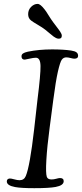

<svg xmlns="http://www.w3.org/2000/svg" viewBox="-20 -962 422 989"><path d="M212.9 -809.1Q198.7 -820.3 174.8 -834.2Q150.9 -848.1 140.1 -856.4Q125 -868.2 125 -888.7Q125 -911.6 140.4 -926.8Q155.8 -941.9 173.8 -941.9Q188 -941.9 210 -913.1Q217.3 -904.3 229.7 -883.8Q242.2 -863.3 254.9 -846.2Q261.2 -837.9 269.5 -826.9Q277.8 -815.9 282 -810.3Q286.1 -804.7 290.5 -798.1Q294.9 -791.5 296.6 -786.9Q298.3 -782.2 298.3 -777.3Q298.3 -762.7 282.7 -762.7Q275.9 -762.7 268.8 -766.1Q261.7 -769.5 256.6 -773.4Q251.5 -777.3 237.5 -788.8Q223.6 -800.3 212.9 -809.1ZM155.8 -295.4 173.3 -450.7Q189.5 -579.1 188.7 -621.8Q188 -664.6 165 -664.6Q152.3 -664.6 131.6 -659.7Q110.8 -654.8 107.4 -654.8Q90.8 -654.8 90.8 -671.9Q90.8 -681.2 98.4 -686.5Q106 -691.9 123.5 -695.8Q180.2 -707.5 248.5 -707.5Q306.6 -707.5 346.2 -701.7Q365.7 -698.7 374 -692.4Q382.3 -686 382.3 -674.3Q382.3 -659.7 362.8 -659.7Q356.9 -659.7 344 -663.1Q331.1 -666.5 321.3 -666.5Q307.1 -666.5 298.3 -654.5Q289.6 -642.6 278.3 -593.5Q267.1 -544.4 254.4 -446.8L235.4 -301.8Q222.7 -206.1 218.8 -137.7Q214.8 -69.3 221.2 -50.8Q226.1 -37.6 245.6 -37.6Q257.3 -37.6 270 -41.3Q282.7 -44.9 289.1 -44.9Q308.1 -44.9 308.1 -28.8Q308.1 -6.8 266.6 1Q232.9 7.3 156.7 7.3Q88.9 7.3 57.6 1.5Q15.1 -6.3 15.1 -27.3Q15.1 -41 29.8 -42.5Q36.6 -43 53.2 -38.3Q69.8 -33.7 80.6 -33.7Q104 -33.7 112.8 -55.2Q133.8 -105 155.8 -295.4Z"/></svg>

Font: Cooper*
Style: Italic
Weight: 400
Italic angle: -7°
Designer: Owen Earl
Foundry: indestructible type*
Version: Version 0.001